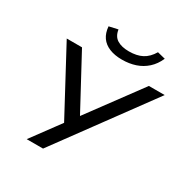

<svg xmlns="http://www.w3.org/2000/svg" viewBox="-205 -1095 1221 1263"><g transform="rotate(30 406.0 -463.5)"><path d="M171 0 342 -232 341 -196 68 -705H184L400 -304H396L692 -705H812L295 0ZM451 -766Q396 -766 355.5 -782.5Q315 -799 292.5 -831Q270 -863 266 -912L333 -927Q340 -878 374 -857Q408 -836 464 -836Q523 -836 563.5 -857Q604 -878 633 -927L693 -912Q671 -862 635 -829.5Q599 -797 552.5 -781.5Q506 -766 451 -766Z"/></g></svg>

Font: Nunito Sans 7pt SemiExpanded Medium
Style: Italic
Weight: 500
Width: 6
Italic angle: -9°
Designer: Vernon Adams
Foundry: Vernon Adams
Version: Version 3.101;gftools[0.9.27]